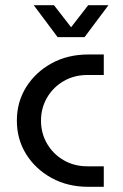

<svg xmlns="http://www.w3.org/2000/svg" viewBox="-20 -720 473 740"><path d="M320 0Q241 0 179 -34Q117 -68 81 -125.5Q45 -183 45 -255Q45 -327 81 -384.5Q117 -442 179 -476Q241 -510 320 -510H380V-431H317Q266 -431 225.5 -407.5Q185 -384 161.5 -344Q138 -304 138 -255Q138 -206 161.5 -166Q185 -126 225.5 -102.5Q266 -79 317 -79H380V0ZM202 -577 110 -700H188L254 -615L320 -700H398L306 -577Z"/></svg>

Font: MuseoModerno Thin
Style: Regular
Weight: 400
Version: Version 1.003